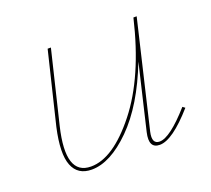

<svg xmlns="http://www.w3.org/2000/svg" viewBox="-80 -507 670 610"><g transform="rotate(-20 255.0 -201.5)"><path d="M473 -86 481 -80Q408 3 365 3Q327 3 339 -49L391 -269Q340 -138 269 -67.5Q198 3 135 3Q88 3 72 -37.5Q56 -78 75 -163L134 -406H145L86 -162Q49 -7 136 -7Q211 -7 295.5 -113.5Q380 -220 424 -406H435L350 -47Q341 -7 368 -7Q403 -7 473 -86Z"/></g></svg>

Font: EauTestInfant Hairline
Style: Italic
Weight: 250
Italic angle: -12°
Designer: Christian Thalmann (Catharsis Fonts)
Version: Version 0.001;PS 000.001;hotconv 1.0.88;makeotf.lib2.5.64775